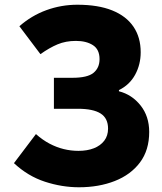

<svg xmlns="http://www.w3.org/2000/svg" viewBox="-20 -778 687 812"><path d="M314 14Q242 14 170 -9.5Q98 -33 39 -88L132 -211Q160 -186 189.5 -170.5Q219 -155 249.5 -147.5Q280 -140 312 -140Q349 -140 377 -151Q405 -162 421 -183Q437 -204 437 -234Q437 -278 405.5 -298Q374 -318 309 -318H208V-449H286Q350 -449 375.5 -470Q401 -491 401 -528Q401 -569 373 -587Q345 -605 301 -605Q258 -605 223.5 -590.5Q189 -576 151 -549L62 -667Q113 -712 176 -735Q239 -758 307 -758Q395 -758 454.5 -734Q514 -710 544.5 -665Q575 -620 575 -557Q575 -505 551.5 -462Q528 -419 483 -397V-392Q538 -378 574.5 -332Q611 -286 611 -220Q611 -143 572 -91Q533 -39 465.5 -12.5Q398 14 314 14Z"/></svg>

Font: Noto Sans SC Black
Style: Regular
Weight: 900
Designer: Ryoko NISHIZUKA  (kana, bopomofo & ideographs); Paul D. Hunt (Latin, Greek & Cyrillic); Sandoll Communications , Soo-you
Foundry: Adobe
Version: Version 2.004-H2;hotconv 1.0.118;makeotfexe 2.5.65603